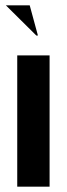

<svg xmlns="http://www.w3.org/2000/svg" viewBox="-20 -704 252 724"><path d="M45 -495V0H167V-495ZM117 -570 2 -684H92L123 -570Z"/></svg>

Font: Moniqa Black
Style: Regular
Weight: 900
Designer: Rajesh Rajput
Foundry: Rajesh Rajput
Version: Version 1.000